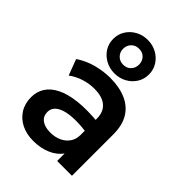

<svg xmlns="http://www.w3.org/2000/svg" viewBox="-237 -914 1036 1036"><g transform="rotate(45 281.0 -396.5)"><path d="M213 15Q162 15 122.5 -4.5Q83 -24 60.5 -59.8Q38 -95.5 38 -144.5Q38 -186.5 59 -219.5Q80 -252.5 123.5 -274.2Q167 -296 234.8 -303.5Q302.5 -311 395.5 -301.5L397.5 -217Q336.5 -226.5 291 -225.5Q245.5 -224.5 215.8 -215Q186 -205.5 171.2 -189Q156.5 -172.5 156.5 -150.5Q156.5 -117.5 180.5 -99.8Q204.5 -82 246 -82Q281.5 -82 309.8 -95Q338 -108 354.5 -131.8Q371 -155.5 371 -188V-314.5Q371 -346 357.8 -369.2Q344.5 -392.5 317.5 -405.2Q290.5 -418 248 -418Q209 -418 170.8 -406.2Q132.5 -394.5 99 -370L64.5 -461.5Q112 -493 164.5 -506.5Q217 -520 266 -520Q336 -520 387.2 -498Q438.5 -476 466.2 -430.8Q494 -385.5 494 -316V0H381V-57Q356 -22.5 312 -3.8Q268 15 213 15ZM265.5 -552.5Q227.5 -552.5 196.5 -569.5Q165.5 -586.5 147.2 -615.2Q129 -644 129 -680Q129 -716 147.2 -745Q165.5 -774 196.5 -791Q227.5 -808 265.5 -808Q303 -808 334 -791Q365 -774 383.2 -745Q401.5 -716 401.5 -680Q401.5 -644 383.2 -615.2Q365 -586.5 334 -569.5Q303 -552.5 265.5 -552.5ZM265.5 -619Q293 -619 309.5 -636.8Q326 -654.5 326 -680Q326 -706 309.5 -723.5Q293 -741 265.5 -741Q238.5 -741 221.5 -723.5Q204.5 -706 204.5 -680Q204.5 -654.5 221.5 -636.8Q238.5 -619 265.5 -619Z"/></g></svg>

Font: Geologica Cursive Medium
Style: Regular
Weight: 500
Designer: Sindre Bremnes, Frode Helland
Foundry: Monokrom Skriftforlag AS
Version: Version 1.010;gftools[0.9.28]